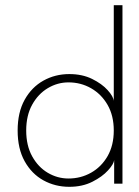

<svg xmlns="http://www.w3.org/2000/svg" viewBox="-20 -708 534 740"><path d="M247 12Q192.5 12 147.2 -13Q102 -38 75 -86.5Q48 -135 48 -205Q48 -275 75 -323.5Q102 -372 147.2 -397.2Q192.5 -422.5 247 -422.5Q297 -422.5 335 -403.8Q373 -385 395 -360.5Q417 -336 418.5 -319V-688H452V0H420V-91Q418.5 -76 396.5 -51.5Q374.5 -27 336 -7.5Q297.5 12 247 12ZM244 -20Q291.5 -20 331.2 -42.5Q371 -65 394.8 -106.5Q418.5 -148 418.5 -205Q418.5 -262 394.8 -303.5Q371 -345 331.2 -367.8Q291.5 -390.5 244 -390.5Q201.5 -390.5 164.2 -368.2Q127 -346 104 -304.5Q81 -263 81 -205Q81 -147 104 -105.5Q127 -64 164.2 -42Q201.5 -20 244 -20Z"/></svg>

Font: League Spartan Thin
Style: Regular
Weight: 100
Foundry: The League of Moveable Type
Version: Version 2.002